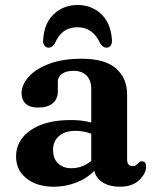

<svg xmlns="http://www.w3.org/2000/svg" viewBox="-20 -714 604 747"><path d="M42.5 -105.5Q42.5 -168.5 99.8 -207.8Q157 -247 256.5 -247Q299.5 -247 335 -237.5V-368Q335 -401.5 316.8 -420Q298.5 -438.5 266 -438.5Q237 -438.5 221 -426.5Q205 -414.5 205 -397V-358.5Q205 -328.5 184.8 -312Q164.5 -295.5 128 -295.5Q96 -295.5 80 -310.5Q64 -325.5 64 -351.5Q64 -383.5 90.8 -414.2Q117.5 -445 169.8 -465.2Q222 -485.5 298.5 -485.5Q387.5 -485.5 431 -448Q474.5 -410.5 474.5 -346.5V-93.5Q474.5 -68 496 -68Q505 -68 509.8 -71.8Q514.5 -75.5 518 -79.5Q521 -82 524 -84.2Q527 -86.5 531.5 -86.5Q548.5 -86.5 548.5 -66Q548.5 -39 521.5 -13.2Q494.5 12.5 446 12.5Q406.5 12.5 380 -4Q353.5 -20.5 347 -49.5Q318 -19.5 276.2 -3.5Q234.5 12.5 189.5 12.5Q124 12.5 83.2 -19.8Q42.5 -52 42.5 -105.5ZM186.5 -130.5Q186.5 -96 206.5 -77.8Q226.5 -59.5 257 -59.5Q300.5 -59.5 335 -88V-194Q321 -199 306 -202Q291 -205 274 -205Q233.5 -205 210 -185Q186.5 -165 186.5 -130.5ZM282 -608Q251 -608 229.8 -593.5Q208.5 -579 193.5 -546Q183 -528.5 169.5 -528.5Q158.5 -528.5 152.5 -537.2Q146.5 -546 148 -560Q152 -624 189.5 -659.2Q227 -694.5 282 -694.5Q336.5 -694.5 373.8 -659.2Q411 -624 415.5 -560Q417 -546 411 -537.2Q405 -528.5 394 -528.5Q380 -528.5 369.5 -546Q341 -608 282 -608Z"/></svg>

Font: Fraunces 9pt S050 SemiBold
Style: Regular
Weight: 600
Version: Version 1.000; ttfautohint (v1.8.3)